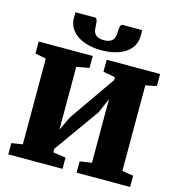

<svg xmlns="http://www.w3.org/2000/svg" viewBox="-137 -1102 1134 1221"><g transform="rotate(15 430.0 -491.5)"><path d="M427.2 -792.5Q380.4 -792.5 340.1 -803Q299.8 -813.5 270.3 -833.5Q240.7 -853.5 224.1 -882.3Q207.5 -911.1 207.5 -947.8Q207.5 -949.7 207.5 -954.8Q207.5 -960 207.8 -965.6Q208 -971.2 208.3 -976.3Q208.5 -981.4 208.5 -983.4H338.4Q344.2 -983.4 347.7 -976.8Q351.1 -970.2 352.8 -960.9Q354.5 -951.7 355.2 -941.7Q356 -931.6 356 -924.3Q356 -858.4 427.7 -858.4Q499.5 -858.4 499.5 -924.3Q499.5 -931.6 500.2 -941.7Q501 -951.7 502.7 -960.9Q504.4 -970.2 507.8 -976.8Q511.2 -983.4 517.1 -983.4H647Q647 -981.4 647.2 -976.3Q647.5 -971.2 647.7 -965.6Q647.9 -960 647.9 -954.8Q647.9 -949.7 647.9 -947.8Q647.9 -911.1 632.1 -882.1Q616.2 -853 587.4 -833.3Q558.6 -813.5 517.8 -803Q477.1 -792.5 427.2 -792.5ZM29.3 -74.2 102.1 -85.4V-649.9L30.3 -664.1V-743.2H386.2V-664.6L302.7 -649.4V-235.8L347.7 -329.6L557.1 -629.9V-649.4L478 -664.1V-743.2H829.6V-664.1L757.3 -649.4V-85.9L831.1 -74.2V0H479V-74.2L557.1 -85.9V-504.9L515.6 -408.2L302.7 -109.9V-86.4L386.2 -74.2V0H29.3Z"/></g></svg>

Font: Merriweather UltraBold
Style: Regular
Weight: 900
Designer: Eben Sorkin ( sorkintype@gmail.com )
Foundry: Eben Sorkin
Version: Version 1.570; ttfautohint (v1.3) -l 8 -r 32 -G 0 -x 0 -H 60